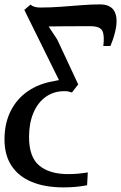

<svg xmlns="http://www.w3.org/2000/svg" viewBox="-55 -586 538 853"><path d="M227 246.5Q145.5 246.5 86.8 222.5Q28 198.5 -3.5 151Q-35 103.5 -35 33.5Q-35 -38.5 -7.5 -93Q20 -147.5 69.5 -181.2Q119 -215 184.5 -225.5Q192.5 -227.5 197.8 -228.5Q203 -229.5 207 -230L53 -542L80.5 -565.5Q88.5 -558.5 99.2 -555.5Q110 -552.5 123 -552.5Q169.5 -552.5 216.2 -556Q263 -559.5 307 -563Q351 -566.5 388.5 -566.5Q437 -566.5 453.5 -535.5Q470 -504.5 457.5 -449Q452 -425.5 446.2 -409.2Q440.5 -393 435.5 -381.5H404Q410 -429 399.5 -449.2Q389 -469.5 347.5 -469.5Q320 -469.5 289 -469.5Q258 -469.5 225.8 -469.2Q193.5 -469 161 -468.5L199.5 -410L292.5 -211L264.5 -175Q256.5 -178 249 -179.5Q241.5 -181 231.5 -181Q183.5 -181 148 -155.5Q112.5 -130 93.2 -84Q74 -38 74 22.5Q74 111.5 119 149.2Q164 187 245.5 187.5Q271 187.5 292.2 185.5Q313.5 183.5 335 180L332 237Q308.5 241.5 283 244Q257.5 246.5 227 246.5Z"/></svg>

Font: Merriweather 20pt Medium
Style: Italic
Weight: 500
Italic angle: -7.8°
Version: Version 2.101